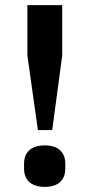

<svg xmlns="http://www.w3.org/2000/svg" viewBox="-20 -718 349 750"><path d="M184 -210 223 -501V-698H87V-501L128 -210ZM155 12C211 12 235 -18 235 -59V-79C235 -120 211 -150 155 -150C98 -150 74 -120 74 -79V-59C74 -18 98 12 155 12Z"/></svg>

Font: IBM Plex Devanagari Medium
Style: Regular
Weight: 600
Designer: Mike Abbink, Paul van der Laan, Pieter van Rosmalen, Erin McLaughlin
Foundry: Bold Monday
Version: Version 1.0